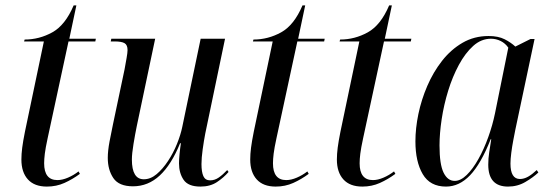

<svg xmlns="http://www.w3.org/2000/svg" viewBox="-20 -679 2029 709"><path d="M153 10Q107 10 83 -16.5Q59 -43 59 -90Q59 -110 62 -133.5Q65 -157 72 -192L142 -526H69L71 -533Q125 -533 173 -559.5Q221 -586 252 -659H262L236 -536H334L332 -526H233L156 -169Q148 -132 145.5 -111.5Q143 -91 143 -76Q143 -14 192 -14Q210 -14 231 -23Q252 -32 270 -46L275 -37Q248 -17 218 -3.5Q188 10 153 10Z M720 10Q675 10 658 -15Q641 -40 641 -76Q641 -89 643 -110Q645 -131 648 -150H645Q613 -71 570 -31Q527 9 471 9Q419 9 398.5 -21.5Q378 -52 378 -96Q378 -122 384.5 -156.5Q391 -191 397 -219L440 -423Q444 -445 447.5 -465Q451 -485 451 -494Q451 -513 440 -519.5Q429 -526 403 -526H389L391 -536H553L485 -213Q479 -184 473 -147.5Q467 -111 467 -90Q467 -17 511 -17Q536 -17 558.5 -36Q581 -55 600.5 -84.5Q620 -114 633.5 -147.5Q647 -181 653 -210L721 -536H811L738 -186Q733 -160 728.5 -128Q724 -96 724 -73Q724 -44 731 -28.5Q738 -13 756 -13Q773 -13 788 -23.5Q803 -34 819 -51L824 -44Q806 -23 781 -6.5Q756 10 720 10Z M998 10Q952 10 928 -16.5Q904 -43 904 -90Q904 -110 907 -133.5Q910 -157 917 -192L987 -526H914L916 -533Q970 -533 1018 -559.5Q1066 -586 1097 -659H1107L1081 -536H1179L1177 -526H1078L1001 -169Q993 -132 990.5 -111.5Q988 -91 988 -76Q988 -14 1037 -14Q1055 -14 1076 -23Q1097 -32 1115 -46L1120 -37Q1093 -17 1063 -3.5Q1033 10 998 10Z M1318 10Q1272 10 1248 -16.5Q1224 -43 1224 -90Q1224 -110 1227 -133.5Q1230 -157 1237 -192L1307 -526H1234L1236 -533Q1290 -533 1338 -559.5Q1386 -586 1417 -659H1427L1401 -536H1499L1497 -526H1398L1321 -169Q1313 -132 1310.5 -111.5Q1308 -91 1308 -76Q1308 -14 1357 -14Q1375 -14 1396 -23Q1417 -32 1435 -46L1440 -37Q1413 -17 1383 -3.5Q1353 10 1318 10Z M1627 10Q1568 10 1541 -36Q1514 -82 1514 -157Q1514 -205 1525 -258Q1536 -311 1558 -362Q1580 -413 1612.5 -454.5Q1645 -496 1688 -521Q1731 -546 1784 -546Q1820 -546 1843.5 -534Q1867 -522 1883 -507L1939 -535H1954L1883 -200Q1880 -185 1875.5 -161.5Q1871 -138 1868 -114.5Q1865 -91 1865 -75Q1865 -18 1900 -18Q1915 -18 1930 -26.5Q1945 -35 1962 -51L1968 -42Q1949 -24 1920 -7Q1891 10 1856 10Q1783 10 1783 -71Q1783 -94 1786.5 -116.5Q1790 -139 1794 -165H1792Q1756 -74 1716 -32Q1676 10 1627 10ZM1659 -11Q1681 -11 1703.5 -33Q1726 -55 1746.5 -91.5Q1767 -128 1783 -172.5Q1799 -217 1808 -261L1857 -503Q1846 -519 1829 -527.5Q1812 -536 1793 -536Q1757 -536 1727.5 -509.5Q1698 -483 1674.5 -439.5Q1651 -396 1635 -344Q1619 -292 1611 -239Q1603 -186 1603 -142Q1603 -72 1618 -41.5Q1633 -11 1659 -11Z"/></svg>

Font: Noto Serif Display Condensed
Style: Italic
Weight: 400
Width: 3
Italic angle: -12°
Designer: Monotype Design Team
Foundry: Monotype Imaging Inc.
Version: Version 2.009